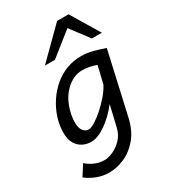

<svg xmlns="http://www.w3.org/2000/svg" viewBox="-236 -875 1063 1210"><g transform="rotate(-30 295.5 -269.5)"><path d="M569.8 -461.4 468.3 -12.2Q449.2 72.3 404.5 125.2Q359.9 178.2 303.2 202.6Q246.6 227.1 192.4 227.1Q146 227.1 103.5 210.7Q61 194.3 28.8 168.5L77.6 92.8Q106 117.2 138.4 130.6Q170.9 144 207 144Q232.4 144 267.3 128.7Q302.2 113.3 332.3 82.3Q362.3 51.3 373 4.9L408.7 -146.5Q356.9 -80.1 297.6 -38.8Q238.3 2.4 190.4 2.4Q157.7 2.4 129.2 -12Q100.6 -26.4 83 -56.6Q65.4 -86.9 65.4 -134.3Q65.4 -187 82.5 -240.7Q99.6 -294.4 131.6 -342.8Q163.6 -391.1 207 -427.2Q247.6 -460.9 297.1 -479.5Q346.7 -498 402.3 -498Q446.8 -498 490 -486.1Q533.2 -474.1 569.8 -461.4ZM435.5 -271 465.8 -397.9Q444.8 -406.7 416.5 -412.1Q388.2 -417.5 365.7 -417.5Q330.1 -417.5 300.3 -403.3Q270.5 -389.2 246.1 -366.2Q204.6 -327.1 182.6 -268.3Q160.6 -209.5 160.6 -153.8Q160.6 -114.7 176 -94Q191.4 -73.2 216.8 -73.2Q232.4 -73.2 261.2 -90.8Q290 -108.4 323.5 -137.7Q356.9 -167 387.2 -201.9Q417.5 -236.8 435.5 -271ZM249.5 -560.1H176.3L383.8 -765.6H466.8L590.8 -560.1H518.1L417.5 -693.8Z"/></g></svg>

Font: Andika
Style: Italic
Weight: 400
Italic angle: -14°
Designer: Victor Gaultney, Annie Olsen, Julie Remington, Don Collingsworth, Eric Hays, Becca Hirsbrunner
Foundry: SIL International
Version: Version 6.101